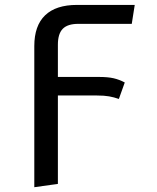

<svg xmlns="http://www.w3.org/2000/svg" viewBox="-20 -561 655 801"><path d="M306.7 -461.5Q262.1 -461.5 241.8 -440.8Q221.5 -420 221.5 -374.4V-240H392.8Q429.7 -240 453.6 -234.6Q477.4 -229.2 500.5 -216.9L475.9 -148.2Q455.4 -155.4 435.1 -159Q414.9 -162.6 384.6 -162.6H221.5V206.2L123.1 220V-368.7Q123.1 -453.8 168.2 -497.2Q213.3 -540.5 301 -540.5H542.1L529.7 -461.5Z"/></svg>

Font: Fira Code Fixed Retina
Style: Regular
Weight: 450
Monospace: yes
Designer: Carrois Corporate, Edenspiekermann AG, Nikita Prokopov
Foundry: Carrois Corporate, Edenspiekermann AG, Nikita Prokopov
Version: Version 5.002